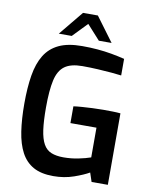

<svg xmlns="http://www.w3.org/2000/svg" viewBox="-99 -1003 860 1082"><g transform="rotate(10 330.5 -462.5)"><path d="M281 5Q211 5 166.5 -20Q122 -45 96.5 -93Q71 -141 60.5 -211Q50 -281 50 -370Q50 -461 61.5 -531Q73 -601 102 -648.5Q131 -696 182.5 -720.5Q234 -745 315 -745Q361 -745 403 -741.5Q445 -738 484 -731Q523 -724 560 -715V-620Q539 -623 503.5 -626Q468 -629 425 -631.5Q382 -634 336 -634Q270 -634 235 -608.5Q200 -583 187 -525Q174 -467 174 -369Q174 -292 181 -241.5Q188 -191 204.5 -161.5Q221 -132 249.5 -120.5Q278 -109 319 -109Q363 -109 404.5 -117.5Q446 -126 474 -136V-306H325V-402Q345 -405 373.5 -407Q402 -409 433 -410.5Q464 -412 494 -412Q524 -412 548.5 -411.5Q573 -411 593 -409V0H500L483 -51Q452 -33 398 -14Q344 5 281 5ZM173 -791 287 -930H372L475 -791H402L327 -874L247 -791Z"/></g></svg>

Font: Exo Thin SemiBold
Style: Regular
Weight: 600
Version: Version 2.000